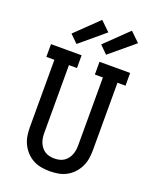

<svg xmlns="http://www.w3.org/2000/svg" viewBox="-177 -1083 955 1190"><g transform="rotate(20 300.0 -488.5)"><path d="M300 8Q272 8 243.5 3Q215 -2 190 -15.5Q165 -29 145.5 -50Q126 -71 113.5 -96.5Q101 -122 96.5 -150Q92 -178 92 -206V-651H39V-735H241V-651H188V-206Q188 -190 190 -174Q192 -158 198 -142.5Q204 -127 214 -114Q224 -101 237.5 -92Q251 -83 267.5 -79.5Q284 -76 300 -76Q316 -76 332.5 -79.5Q349 -83 362.5 -92Q376 -101 386 -114Q396 -127 402 -142.5Q408 -158 410 -174Q412 -190 412 -206V-651H359V-735H561V-651H508V-206Q508 -178 503.5 -150Q499 -122 486.5 -96.5Q474 -71 454.5 -50Q435 -29 410 -15.5Q385 -2 356.5 3Q328 8 300 8ZM382 -790 332 -840 482 -985 544 -925ZM187 -790 136 -840 286 -985 348 -925Z"/></g></svg>

Font: Iosevka HT Medium Extended
Style: Regular
Weight: 500
Width: 7
Monospace: yes
Designer: Belleve Invis
Foundry: Belleve Invis
Version: Version 32.3.0; ttfautohint (v1.8.4)